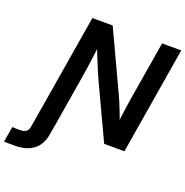

<svg xmlns="http://www.w3.org/2000/svg" viewBox="-278 -873 1180 1223"><g transform="rotate(20 312.0 -261.5)"><path d="M-118.7 204.1 -101.1 99.6Q-92.8 100.1 -77.1 100.3Q-61.5 100.6 -49.8 100.6Q-20.5 100.6 -6.8 89.6Q6.8 78.6 10.7 54.7L29.8 -60.5H159.7L139.6 61Q127.9 132.3 80.6 168.9Q33.2 205.6 -47.4 205.6Q-69.3 205.6 -87.9 205.1Q-106.4 204.6 -118.7 204.1ZM20 0 140.6 -727.5H278.3L467.3 -322.8Q475.6 -305.2 487.5 -276.9Q499.5 -248.5 512.2 -215.1Q524.9 -181.6 536.6 -147.5L519.5 -123Q522.9 -155.8 528.1 -196.8Q533.2 -237.8 538.8 -275.1Q544.4 -312.5 547.9 -334.5L613.3 -727.5H743.2L622.6 0H485.4L314.9 -364.3Q304.7 -386.7 290.5 -419.4Q276.4 -452.1 259.3 -494.6Q242.2 -537.1 222.2 -588.4L242.7 -603Q236.3 -548.3 230.2 -501.7Q224.1 -455.1 219.2 -420.2Q214.4 -385.3 210.4 -364.7L150.4 0Z"/></g></svg>

Font: Inter 28pt SemiBold
Style: Italic
Weight: 600
Italic angle: -9.3988°
Designer: Rasmus Andersson
Foundry: rsms
Version: Version 4.001;git-66647c0bb